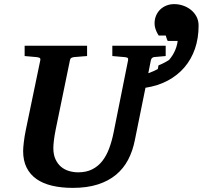

<svg xmlns="http://www.w3.org/2000/svg" viewBox="-20 -892 980 928"><path d="M746.1 -576.2Q765.6 -583.5 784.7 -594.7Q791 -598.1 796.9 -602.1Q801.3 -607.4 805.2 -612.3Q823.2 -636.2 832 -663.6Q836.9 -678.7 838.9 -694.3H790.5Q786.1 -702.6 783.7 -711.9Q782.2 -715.8 781.2 -720.2H747.1Q741.2 -729 736.8 -738.8Q732.9 -747.1 730 -757.3Q727.1 -767.6 727.1 -778.8Q727.1 -799.8 734.6 -817.1Q742.2 -834.5 755.1 -846.7Q768.1 -858.9 785.2 -865.5Q802.2 -872.1 821.8 -872.1Q843.8 -872.1 864.7 -865Q885.7 -857.9 902.6 -844.5Q919.4 -831.1 929.7 -811.8Q939.9 -792.5 939.9 -768.1Q939.9 -707.5 922.4 -656.5Q904.8 -605.5 871.6 -566.7Q838.4 -527.8 790.8 -502.4Q743.2 -477.1 683.1 -467.8L631.8 -214.8Q621.6 -162.6 599.4 -120.1Q577.1 -77.6 540.8 -47.4Q504.4 -17.1 452.6 -0.5Q400.9 16.1 332 16.1Q276.4 16.1 231.9 5.6Q187.5 -4.9 156.5 -26.6Q125.5 -48.3 108.6 -82Q91.8 -115.7 91.8 -162.1Q91.8 -176.3 95 -203.9Q98.1 -231.4 105 -265.1L174.8 -601.1Q176.3 -609.9 170.9 -612.5Q165.5 -615.2 154.8 -616.2Q146.5 -616.7 137.2 -617.7Q128.9 -618.7 118.9 -619.4Q108.9 -620.1 99.1 -621.1V-670.9H400.9V-621.1Q389.2 -620.1 378.2 -619.4Q367.2 -618.7 358.4 -617.7Q348.1 -616.7 338.9 -616.2Q330.1 -615.2 324.7 -612.1Q319.3 -608.9 317.9 -600.1L249 -265.1Q243.2 -236.3 240.5 -213.4Q237.8 -190.4 237.8 -176.8Q237.8 -145 248 -122.6Q258.3 -100.1 275.1 -85.9Q292 -71.8 313.7 -65.4Q335.4 -59.1 357.9 -59.1Q397 -59.1 425.5 -73.5Q454.1 -87.9 474.1 -113.3Q494.1 -138.7 507.3 -173.8Q520.5 -209 528.8 -250L599.1 -601.1Q600.6 -609.9 596.4 -612.5Q592.3 -615.2 580.1 -616.2Q570.8 -616.7 561.5 -617.7Q553.2 -618.7 543 -619.4Q532.7 -620.1 522.9 -621.1V-670.9H780.8V-621.1L725.1 -616.2Q718.3 -615.2 714.4 -611.1Q710.4 -606.9 709 -600.1L696.8 -538.1Q721.7 -546.9 742.7 -558.1Z"/></svg>

Font: Charis SIL Viet
Style: Bold Italic
Weight: 700
Italic angle: -11°
Foundry: SIL International
Version: Version 5.000